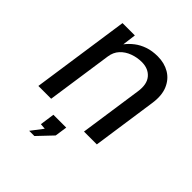

<svg xmlns="http://www.w3.org/2000/svg" viewBox="-199 -645 955 955"><g transform="rotate(45 278.5 -167.0)"><path d="M40.1 0 115 -517H201.8L192.5 -445.2Q209 -466.9 232.2 -484.9Q255.4 -502.8 286.1 -513.5Q316.9 -524.2 356.1 -524.2Q403 -524.2 438.8 -503.1Q474.6 -482 492 -440.9Q509.4 -399.8 500.4 -339.8L451.3 0H361L409 -330.9Q417.6 -387.7 392.1 -417.9Q366.5 -448.1 319.9 -448.1Q287.2 -448.1 257 -436.9Q226.7 -425.8 205.9 -403.5Q185.2 -381.1 180.5 -347.3L130.1 0ZM165.5 190.1 213 128 183.4 125.6 194.3 48.5H284.6L275.2 113.2L202.2 190.1Z"/></g></svg>

Font: Public Sans Thin
Style: Italic
Weight: 100
Italic angle: -8°
Designer: The Public Sans project authors (U.S. Web Design System). Libre Franklin designed by Pablo Impallari and Rodrigo Fuenzal
Version: Version 2.000